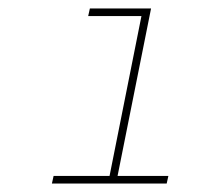

<svg xmlns="http://www.w3.org/2000/svg" viewBox="-20 -762 470 455"><path d="M238 -337 317 -733 324 -724H189L193 -742H338L257 -337ZM103 -327 107 -345H379L375 -327Z"/></svg>

Font: Montserrat Thin Thin
Style: Italic
Weight: 250
Italic angle: -11.3°
Version: Version 9.000